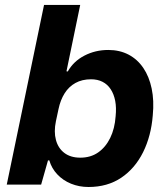

<svg xmlns="http://www.w3.org/2000/svg" viewBox="-20 -749 676 779"><path d="M339 9.7Q301.1 9.7 268.2 -3.7Q235.3 -17.1 212.4 -41.6Q189.4 -66 180.1 -98.1H174.7L146.9 0H7.4L158.7 -729H305.4L249.7 -459.7L255 -459Q278.4 -500.6 322.6 -523.4Q366.9 -546.3 419.1 -546.3Q465.4 -546.3 501.6 -527.4Q537.7 -508.4 561.5 -473.3Q585.3 -438.1 595.4 -389.6Q605.6 -341.1 599.9 -281.7Q593.4 -197.6 560.6 -131.5Q527.7 -65.4 471.9 -27.9Q416 9.7 339 9.7ZM305.9 -109.3Q347.7 -109.3 378.1 -130.4Q408.6 -151.6 427.1 -189.3Q445.6 -227 449.1 -277Q452.7 -312.3 447.4 -339.9Q442 -367.6 428.9 -387.3Q415.9 -407 395.9 -417.1Q376 -427.3 349.3 -427.3Q313.1 -427.3 286.2 -412.4Q259.3 -397.6 242.2 -370.4Q225.1 -343.3 217.4 -306.4L206.9 -257.3Q197.9 -214.4 207 -180.9Q216.1 -147.3 241.4 -128.3Q266.6 -109.3 305.9 -109.3Z"/></svg>

Font: Mona Sans
Style: Italic
Weight: 200
Italic angle: -11.6951°
Designer: Deni Anggara
Foundry: GitHub
Version: Version 2.000